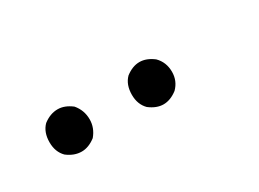

<svg xmlns="http://www.w3.org/2000/svg" viewBox="-22 -800 419 311"><g transform="rotate(-30 187.5 -644.5)"><path d="M76 -605Q62 -605 49 -615Q38 -626 38 -644Q38 -663 49 -674Q62 -684 76 -684Q89 -684 102 -674Q113 -661 113 -644Q113 -628 102 -615Q89 -605 76 -605ZM203 -615Q192 -626 192 -644Q192 -663 203 -674Q216 -684 229 -684Q242 -684 255 -674Q267 -662 267 -644Q267 -627 255 -615Q242 -605 229 -605Q216 -605 203 -615Z"/></g></svg>

Font: Arsenal
Style: Regular
Weight: 400
Designer: Andrij Shevchenko
Foundry: Stairsfor
Version: Version 2.001;PS 002.001;hotconv 1.0.88;makeotf.lib2.5.64775